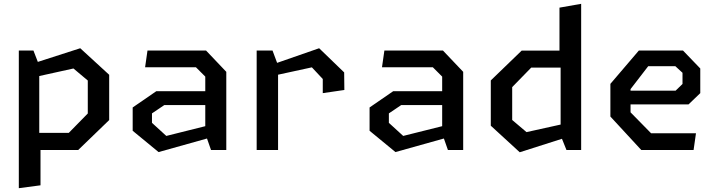

<svg xmlns="http://www.w3.org/2000/svg" viewBox="-20 -785 3760 1005"><path d="M78.5 200 192 185V0H389.5L551.5 -156.5V-393.5L400 -532.5L178 -461L155 -520.5H78.5ZM185.5 -89.5V-387L364.5 -426.5L439.5 -363.5V-191L340 -89.5Z M1084.5 0H1164.5V-409L1058.5 -520.5H752L739.5 -433H1005.5L1054.5 -384V-307.5H798L674.5 -222.5V-100.5L810 11L1063.5 -60ZM775.5 -142V-191.5L840 -235H1054.5V-124.5L850.5 -73.5Z M1669.5 -297.5 1782.5 -314 1781.5 -406 1650.5 -532.5 1430.5 -456 1406.5 -520.5H1323.5V0H1435.5V-394L1612.5 -432.5L1669.5 -371.5Z M2324.5 0H2404.5V-409L2298.5 -520.5H1992L1979.5 -433H2245.5L2294.5 -384V-307.5H2038L1914.5 -222.5V-100.5L2050 11L2303.5 -60ZM2015.5 -142V-191.5L2080 -235H2294.5V-124.5L2090.5 -73.5Z M2945 0H3022V-765L2908.5 -745V-520H2710.5L2549 -364V-127L2700.5 12L2921.5 -58.5ZM2661 -157V-329L2760.5 -431H2914.5V-133L2736 -93.5Z M3336.5 0H3610.5L3623 -87.5H3388L3280.5 -197V-238.5H3584L3645.5 -297.5V-426.5L3555 -520.5H3324L3175 -346V-175ZM3280.5 -310.5V-318.5L3373 -438.5H3515L3552.5 -404V-345.5L3516.5 -310.5Z"/></svg>

Font: Monaspace Krypton Medium
Style: Regular
Weight: 500
Designer: Riley Cran & the Lettermatic Team
Foundry: Lettermatic
Version: Version 1.101 (Monaspace Krypton)